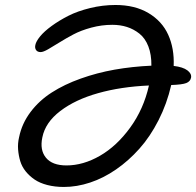

<svg xmlns="http://www.w3.org/2000/svg" viewBox="-20 -722 783 766"><path d="M234.9 23.9Q198.7 23.9 168.7 16.1Q138.7 8.3 118.2 -5.6Q97.7 -19.5 82.5 -38.3Q67.4 -57.1 60.8 -79.1Q54.2 -101.1 52.2 -125.5Q50.3 -149.9 56.2 -174.8Q67.4 -229.5 101.8 -275.1Q136.2 -320.8 186.5 -353Q236.8 -385.3 301.8 -408.4Q366.7 -431.6 437 -444.1Q507.3 -456.5 584 -460Q584.5 -504.4 571.8 -537.1Q559.1 -569.8 536.1 -587.9Q513.2 -606 486.3 -614.5Q459.5 -623 428.2 -623Q385.7 -623 344.2 -611.8Q302.7 -600.6 272.5 -584.5Q242.2 -568.4 216.8 -552.5Q191.4 -536.6 171.9 -525.4Q152.3 -514.2 142.1 -514.2Q129.4 -514.2 123.8 -522.5Q118.2 -530.8 121.1 -543Q124 -557.1 140.1 -576.9Q156.2 -596.7 186 -618.4Q215.8 -640.1 252.7 -658.9Q289.6 -677.7 339.6 -689.9Q389.6 -702.1 440.9 -702.1Q518.1 -702.1 572.3 -669.9Q626.5 -637.7 651.1 -583.3Q675.8 -528.8 672.9 -459Q710 -454.6 727.5 -441.4Q745.1 -428.2 742.2 -412.1Q739.3 -397 723.1 -390.6Q707 -384.3 663.1 -382.8Q646 -308.1 612.5 -242.4Q579.1 -176.8 536.1 -128.7Q493.2 -80.6 442.9 -45.9Q392.6 -11.2 339.6 6.3Q286.6 23.9 234.9 23.9ZM148.9 -173.8Q138.2 -123.5 163.3 -92.8Q188.5 -62 245.1 -62Q312 -62 378.9 -100.6Q445.8 -139.2 499.5 -213.1Q553.2 -287.1 574.2 -380.9Q462.4 -376 371.3 -350.3Q280.3 -324.7 220.5 -279.1Q160.6 -233.4 148.9 -173.8Z"/></svg>

Font: Shantell Sans Irregular Bouncy
Style: Italic
Weight: 400
Italic angle: -11.31°
Designer: Stephen Nixon, Anya Danilova, Shantell Martin
Foundry: Arrow Type
Version: Version 1.006;[9816181b4]